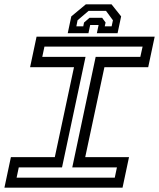

<svg xmlns="http://www.w3.org/2000/svg" viewBox="-30 -870 736 890"><path d="M-9.5 0 20.5 -141.5H224L313 -558.5H109.5L139.5 -700H687L657 -558.5H454L365 -141.5H568L538 0ZM47 -46.5H502L512 -94H305L413.5 -606.5H620.5L631 -654H176L166 -606.5H366.5L257.5 -94H57ZM487 -850 531.5 -794 515 -716H419L427 -754H388L380 -716H284L300.5 -794L368 -850ZM461.5 -819.5H380.5L329.5 -776L324 -748H356L359.5 -765.5L385 -787.5H443.5L459.5 -765.5L455.5 -748H487.5L493.5 -776Z"/></svg>

Font: Tourney Expanded Medium
Style: Italic
Weight: 500
Width: 7
Italic angle: -12°
Designer: Tyler Finck
Foundry: Etcetera Type Co
Version: Version 1.010; ttfautohint (v1.8.3)